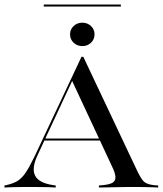

<svg xmlns="http://www.w3.org/2000/svg" viewBox="-31 -834 725 854"><path d="M137.1 -146Q108.9 -87.1 124.6 -54Q140.3 -21 201.6 -11.3L216.9 -8.9V0Q190.3 -1.6 155.6 -2Q121 -2.4 80.6 -2.4Q50 -2.4 28.2 -1.6Q6.5 -0.8 -11.3 0V-8.9L0 -11.3Q28.2 -17.7 47.2 -29.4Q66.1 -41.1 83.1 -66.1Q100 -91.1 121.8 -136.3L331.5 -581.5H339.5L581.5 -69.4Q591.9 -48.4 600.4 -36.3Q608.9 -24.2 621 -18.5Q633.1 -12.9 651.6 -10.5L672.6 -8.9V0Q660.5 -0.8 644 -1.2Q627.4 -1.6 607.3 -2Q587.1 -2.4 563.7 -2.4H562.9H562.1Q538.7 -2.4 516.9 -2Q495.2 -1.6 475.8 -1.2Q456.5 -0.8 439.5 -0.4Q422.6 0 408.9 0V-8.9L433.1 -11.3Q471 -15.3 479.4 -31.5Q487.9 -47.6 472.6 -82.3L287.9 -478.2L296.8 -488.7ZM160.5 -208.9 165.3 -217.7H450.8L454 -208.9ZM335.5 -629Q312.1 -629 296.4 -644Q280.6 -658.9 280.6 -681.5Q280.6 -703.2 296.4 -718.1Q312.1 -733.1 335.5 -733.1Q358.1 -733.1 373.8 -718.1Q389.5 -703.2 389.5 -681.5Q389.5 -658.9 373.8 -644Q358.1 -629 335.5 -629ZM163.7 -804.8V-813.7H506.5V-804.8Z"/></svg>

Font: Playfair 144pt SemiExpanded Medium
Style: Regular
Weight: 500
Width: 6
Designer: Claus Eggers Sørensen
Foundry: Claus Eggers Sørensen
Version: Version 2.203